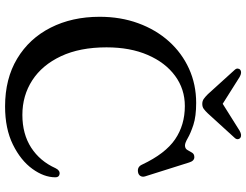

<svg xmlns="http://www.w3.org/2000/svg" viewBox="-124 -804 947 738"><g transform="rotate(90 349.0 -435.5)"><path d="M662 -175.5Q662 -131.5 629.5 -86.8Q597 -42 536 -12Q475 18 389.5 18Q283 18 205.8 -28.5Q128.5 -75 86.8 -157.2Q45 -239.5 45 -345.5Q45 -426 69.8 -493.8Q94.5 -561.5 139.2 -611.5Q184 -661.5 244.5 -689Q305 -716.5 376 -716.5Q428 -716.5 460.5 -705.8Q493 -695 511.5 -684.2Q530 -673.5 539.5 -673.5Q551.5 -673.5 556.8 -682.5Q562 -691.5 567.2 -700.5Q572.5 -709.5 584.5 -709.5Q599 -709.5 605 -689.5L658.5 -520Q661.5 -510 656.8 -502.2Q652 -494.5 642 -493Q621.5 -489.5 613 -509Q571 -598 516 -635.5Q461 -673 388 -673Q323 -673 272 -635.5Q221 -598 191.8 -530.5Q162.5 -463 162.5 -372Q162.5 -269.5 196.5 -197Q230.5 -124.5 289.2 -86.5Q348 -48.5 422 -48.5Q495.5 -48.5 547.8 -82.2Q600 -116 627 -176Q635.5 -193.5 649.5 -191.5Q662 -189.5 662 -175.5ZM416.5 -761.5Q407 -751.5 399.2 -745.8Q391.5 -740 380 -740Q368.5 -740 360.5 -745.8Q352.5 -751.5 342.5 -761.5L250.5 -863Q243.5 -870 244 -876.2Q244.5 -882.5 249 -886Q259 -893.5 276.5 -883.5L379.5 -818.5L483 -883.5Q500.5 -893.5 510.5 -886Q515 -882.5 515.5 -876.2Q516 -870 509 -863Z"/></g></svg>

Font: Fraunces 9pt
Style: Regular
Weight: 400
Version: Version 1.000;[b76b70a41]